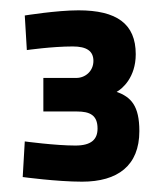

<svg xmlns="http://www.w3.org/2000/svg" viewBox="-20 -820 305 372"><path d="M28 -790 32 -723C32 -723 81 -730 121 -730C148 -730 161 -721 161 -702C161 -682 145 -669 128 -669H64V-604H129C154 -604 169 -597 169 -571C169 -550 157 -538 126 -538C87 -538 28 -546 28 -546L24 -477C24 -477 90 -468 139 -468C208 -468 250 -499 250 -566C250 -615 234 -632 206 -642C217 -648 243 -670 243 -715C243 -774 206 -800 132 -800C90 -800 28 -790 28 -790Z"/></svg>

Font: TitilliumText22L
Style: 600 wt
Weight: 600
Designer: Campivisivi
Foundry: Campivisivi
Version: 1.000